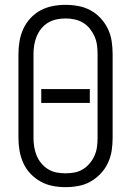

<svg xmlns="http://www.w3.org/2000/svg" viewBox="-20 -763 540 791"><path d="M250 8Q277 8 303.5 3Q330 -2 353 -15Q376 -28 394.5 -47.5Q413 -67 424.5 -91.5Q436 -116 440 -142Q444 -168 444 -195V-540Q444 -567 440 -593.5Q436 -620 424.5 -644Q413 -668 394.5 -688Q376 -708 353 -720.5Q330 -733 303.5 -738Q277 -743 250 -743Q223 -743 197 -738Q171 -733 147.5 -720.5Q124 -708 105.5 -688Q87 -668 76 -644Q65 -620 60.5 -593.5Q56 -567 56 -540V-195Q56 -168 60.5 -142Q65 -116 76 -91.5Q87 -67 105.5 -47.5Q124 -28 147.5 -15Q171 -2 197 3Q223 8 250 8ZM150 -339H350V-396H150ZM250 -49Q231 -49 212.5 -52.5Q194 -56 178 -66Q162 -76 150 -90.5Q138 -105 131 -122Q124 -139 121 -157.5Q118 -176 118 -195V-540Q118 -559 121 -577.5Q124 -596 131 -613Q138 -630 150 -645Q162 -660 178 -669.5Q194 -679 212.5 -683Q231 -687 250 -687Q269 -687 287.5 -683Q306 -679 322 -669.5Q338 -660 350 -645Q362 -630 369.5 -613Q377 -596 379.5 -577.5Q382 -559 382 -540V-195Q382 -176 379.5 -157.5Q377 -139 369.5 -122Q362 -105 350 -90.5Q338 -76 322 -66Q306 -56 287.5 -52.5Q269 -49 250 -49Z"/></svg>

Font: Iosevka SS09 Light
Style: Regular
Weight: 300
Monospace: yes
Designer: Belleve Invis
Foundry: Belleve Invis
Version: Version 5.2.1; ttfautohint (v1.8.3)